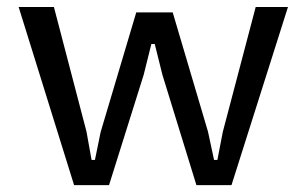

<svg xmlns="http://www.w3.org/2000/svg" viewBox="-20 -538 891 558"><path d="M136.7 -517.6 231.4 -155.3 246.1 -73.2H255.9L272.5 -154.3L376 -502H481.9L584.5 -155.3L602.1 -73.2H611.8L627.4 -154.3L723.1 -517.6H816.9L652.8 0H550.8L452.1 -320.3L429.7 -410.2H419.9L397.5 -320.3L296.9 0H195.3L34.2 -517.6Z"/></svg>

Font: Proza Libre
Style: Regular
Weight: 400
Designer: Jasper de Waard
Foundry: Jasper de Waard
Version: Version 1.000; ttfautohint (v1.4.1.8-43bc)